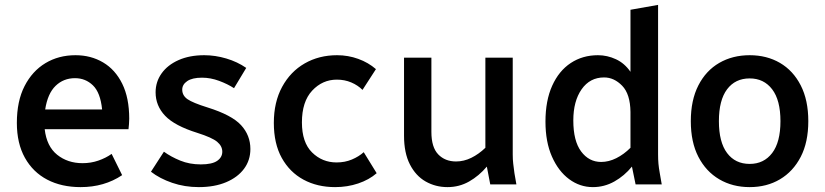

<svg xmlns="http://www.w3.org/2000/svg" viewBox="-20 -755 3378 786"><path d="M49 -252Q49 -341 80.5 -402.5Q112 -464 166 -496.5Q220 -529 289 -529Q352 -529 402 -499.5Q452 -470 480.5 -412Q509 -354 509 -269Q509 -258 508 -246.5Q507 -235 506 -226H163Q171 -156 214 -121.5Q257 -87 318 -87Q352 -87 382.5 -97.5Q413 -108 437 -125L480 -38Q407 11 310 11Q232 11 173.5 -19.5Q115 -50 82 -109Q49 -168 49 -252ZM287 -435Q240 -435 207.5 -403.5Q175 -372 165 -307H398Q391 -376 360.5 -405.5Q330 -435 287 -435Z M598 -52 651 -134Q680 -113 718 -97.5Q756 -82 802 -82Q848 -82 869 -96.5Q890 -111 890 -134Q890 -157 869 -174.5Q848 -192 788 -211Q695 -240 656 -281Q617 -322 617 -377Q617 -420 641.5 -454.5Q666 -489 711 -509Q756 -529 816 -529Q861 -529 906.5 -515.5Q952 -502 988 -477L938 -394Q912 -411 877 -424Q842 -437 807 -437Q767 -437 746.5 -423Q726 -409 726 -388Q726 -364 747.5 -349Q769 -334 830 -315Q929 -284 967 -242.5Q1005 -201 1005 -145Q1005 -99 979 -64Q953 -29 905.5 -9Q858 11 794 11Q736 11 685 -6.5Q634 -24 598 -52Z M1101 -252Q1101 -337 1135 -399.5Q1169 -462 1227.5 -495.5Q1286 -529 1360 -529Q1405 -529 1446.5 -514Q1488 -499 1519 -472L1464 -387Q1445 -406 1418 -417.5Q1391 -429 1359 -429Q1300 -429 1258 -384Q1216 -339 1216 -254Q1216 -172 1257.5 -131Q1299 -90 1358 -90Q1392 -90 1420.5 -102Q1449 -114 1469 -132L1522 -46Q1491 -19 1446.5 -4Q1402 11 1352 11Q1279 11 1222.5 -19.5Q1166 -50 1133.5 -108.5Q1101 -167 1101 -252Z M1634 -199V-519H1746V-215Q1746 -152 1774 -123Q1802 -94 1847 -94Q1879 -94 1909.5 -109Q1940 -124 1967 -150V-519H2079V-123Q2079 -102 2081 -85Q2083 -68 2086 -46L2094 0H1987L1973 -73Q1941 -35 1900.5 -12Q1860 11 1812 11Q1763 11 1722.5 -12Q1682 -35 1658 -82Q1634 -129 1634 -199Z M2213 -257Q2213 -343 2240.5 -404Q2268 -465 2316.5 -497Q2365 -529 2428 -529Q2466 -529 2501.5 -512.5Q2537 -496 2561 -461V-715L2674 -735V-123Q2674 -102 2675.5 -85Q2677 -68 2681 -46L2689 0H2582L2567 -73Q2536 -35 2495 -12Q2454 11 2407 11Q2354 11 2310 -21.5Q2266 -54 2239.5 -114Q2213 -174 2213 -257ZM2327 -262Q2327 -178 2359 -135Q2391 -92 2441 -92Q2472 -92 2503 -107.5Q2534 -123 2561 -150V-297Q2560 -370 2527 -404Q2494 -438 2453 -438Q2395 -438 2361 -389.5Q2327 -341 2327 -262Z M2808 -259Q2808 -345 2839 -405.5Q2870 -466 2924.5 -497.5Q2979 -529 3049 -529Q3119 -529 3173 -497.5Q3227 -466 3258 -405.5Q3289 -345 3289 -259Q3289 -173 3258 -113Q3227 -53 3173 -21Q3119 11 3049 11Q2979 11 2924.5 -21Q2870 -53 2839 -113Q2808 -173 2808 -259ZM2923 -259Q2923 -173 2956.5 -128.5Q2990 -84 3049 -84Q3107 -84 3141 -128.5Q3175 -173 3175 -259Q3175 -345 3141 -389.5Q3107 -434 3049 -434Q2990 -434 2956.5 -389.5Q2923 -345 2923 -259Z"/></svg>

Font: Radio Canada Medium
Style: Regular
Weight: 500
Designer: Charles Daoud, Etienne Aubert Bonn, Alexandre Saumier Demers, Jacques Le Bailly
Foundry: Radio-Canada
Version: Version 2.104; ttfautohint (v1.8.4.7-5d5b);gftools[0.9.28.de